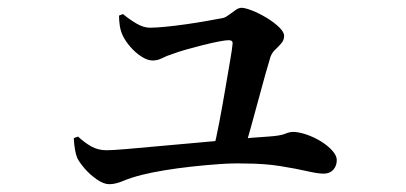

<svg xmlns="http://www.w3.org/2000/svg" viewBox="-20 -503 1040 492"><path d="M526 -116Q534 -148 542 -190Q550 -232 557 -273.5Q564 -315 569.5 -346.5Q575 -378 576 -391Q577 -400 566 -400Q558 -400 540 -396.5Q522 -393 500 -387.5Q478 -382 457 -376Q436 -370 423 -365Q407 -360 395.5 -354Q384 -348 371 -348Q358 -348 342.5 -358Q327 -368 314 -383Q301 -398 294 -413Q289 -424 287 -437Q285 -450 285 -463L295 -467Q312 -453 330 -442.5Q348 -432 364 -432Q380 -432 405 -434.5Q430 -437 458 -441Q486 -445 511 -449.5Q536 -454 552 -457Q559 -459 567.5 -465.5Q576 -472 584 -477.5Q592 -483 599 -483Q608 -483 626 -476Q644 -469 663 -457.5Q682 -446 695 -433.5Q708 -421 708 -411Q708 -400 700.5 -391.5Q693 -383 685 -375.5Q677 -368 673 -357Q668 -341 660 -312.5Q652 -284 642.5 -248.5Q633 -213 623.5 -179Q614 -145 606 -117ZM260 -31Q246 -31 228.5 -43Q211 -55 197.5 -70.5Q184 -86 178 -98Q171 -115 169 -149L180 -153Q196 -138 213.5 -128Q231 -118 253 -118Q267 -118 303 -121Q339 -124 387 -128.5Q435 -133 487.5 -137.5Q540 -142 587 -146.5Q634 -151 667 -153Q698 -155 710 -160Q722 -165 731 -165Q745 -165 764.5 -158.5Q784 -152 802 -141Q820 -130 831.5 -117Q843 -104 843 -93Q843 -78 834 -68Q825 -58 809 -58Q795 -58 766.5 -64.5Q738 -71 697.5 -77.5Q657 -84 606 -84Q577 -85 542 -82.5Q507 -80 470.5 -76Q434 -72 401 -66.5Q368 -61 344 -55Q316 -48 296 -39.5Q276 -31 260 -31Z"/></svg>

Font: Noto Serif HK ExtraLight SemiBold
Style: Regular
Weight: 600
Version: Version 2.002-H1;hotconv 1.1.0;makeotfexe 2.6.0